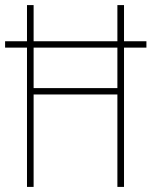

<svg xmlns="http://www.w3.org/2000/svg" viewBox="-20 -734 595 754"><path d="M86 0H112V-363H441V0H467V-547H555V-572H467V-714H441V-572H112V-714H86V-572H0V-547H86ZM112 -388V-547H441V-388Z"/></svg>

Font: Noto Sans Khmer UI Condensed Thin
Style: Regular
Weight: 100
Width: 3
Designer: Danh Hong and the Monotype Design Team
Foundry: Monotype Imaging Inc.
Version: Version 2.002